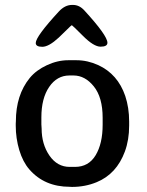

<svg xmlns="http://www.w3.org/2000/svg" viewBox="-20 -736 588 768"><path d="M258.8 -68.4H279.8Q334.5 -68.4 362.5 -115Q390.6 -161.6 390.6 -237.3V-264.6Q390.6 -346.2 355.5 -390.1Q320.3 -434.1 273.9 -434.1H257.8Q208 -434.1 176.8 -388.4Q145.5 -342.8 145.5 -266.6V-238.3Q146.5 -227.5 146.5 -222.2Q146.5 -159.2 177.7 -113.8Q209 -68.4 258.8 -68.4ZM409.7 -564.9Q409.7 -549.3 382.3 -549.3Q355 -549.3 312 -592.3Q269 -635.3 267.3 -635.3Q265.6 -635.3 246.8 -616.5Q228 -597.7 215.3 -585.9Q175.3 -548.8 149.2 -548.8Q123 -548.8 123 -564Q123 -589.8 215.3 -689.9Q239.7 -716.3 268.1 -716.3H272Q297.4 -716.3 317.4 -694.3Q409.7 -593.8 409.7 -564.9ZM496.6 -250V-233.4Q496.6 -176.3 479.5 -129.9Q446.3 -40 366.7 -7.3Q320.8 11.7 267.6 11.7L259.3 11.2Q157.7 11.2 97.2 -58.6Q71.3 -88.4 57.1 -135.7Q43 -183.1 43 -233.4V-241.7L43.5 -250.5Q43.5 -356 99.1 -424.3Q125 -455.6 167.7 -475.3Q210.4 -495.1 252.9 -495.1H286.1Q330.1 -495.1 373 -475.6Q451.2 -439.5 481 -352.1Q496.6 -305.2 496.6 -250Z"/></svg>

Font: Averia Libre
Style: Regular
Weight: 400
Version: Version 1.002